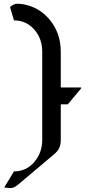

<svg xmlns="http://www.w3.org/2000/svg" viewBox="-20 -874 462 1012"><path d="M37.1 117.2Q21 117.2 2.4 113.8L53.7 29.3Q118.2 29.3 159.7 -19Q202.6 -68.4 202.6 -136.7V-600.6Q202.6 -670.9 160.6 -718.3Q117.7 -766.6 53.7 -766.6L32.7 -836.9Q53.7 -854.5 70.3 -854.5Q86.4 -854.5 105 -851.1Q186.5 -835.9 241.2 -771Q300.3 -700.7 300.3 -600.6V-413.1H407.7V-408.2L337.4 -324.2H300.3V-136.7Q300.3 -110.4 291.5 -92.3Q284.2 -77.1 264.2 -60.1L74.7 99.6Q53.7 117.2 37.1 117.2Z"/></svg>

Font: Gothica
Style: Book
Weight: 400
Designer: Wojciech Kalinowski "wmk69" (wmk69@o2.pl)
Foundry: Wojciech Kalinowski "wmk69" (wmk69@o2.pl)
Version: Version 2.1.0; 2021-05-14